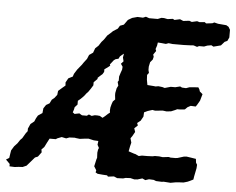

<svg xmlns="http://www.w3.org/2000/svg" viewBox="-103 -735 986 803"><g transform="rotate(5 390.0 -333.5)"><path d="M356 0 334 -2 325 -7 327 -16 317 -32 324 -63 326 -68 325 -90 327 -103 330 -110 323 -123 325 -139 306 -140 288 -144 284 -145 270 -144 247 -141 230 -143 226 -144 203 -143 190 -138 171 -142 153 -135 147 -131H121L112 -114L102 -94L91 -83L93 -71L79 -52L67 -47L55 -33L35 -10L19 -3L2 -2L-14 0L-36 -1V-11L-53 -28L-40 -36L-37 -56L-35 -68L-24 -86L-11 -100L-1 -115L7 -123L20 -145L27 -154V-165L36 -185L51 -197L57 -211L64 -223L82 -235L84 -255L94 -270L108 -278L116 -294L126 -302L137 -316L139 -333L155 -347L168 -358L167 -371L177 -389L195 -398L199 -410L211 -429L229 -451L235 -460L248 -477L255 -494L271 -505L278 -524L291 -536L302 -553L311 -563L324 -582L340 -596L346 -602L365 -614L373 -627L389 -633L404 -654L421 -664L443 -670L466 -669L478 -674L492 -669H517H528L543 -675H554L569 -672L591 -675L598 -671L621 -676L635 -670L660 -673L671 -669L693 -674L703 -671L725 -673L731 -668L757 -671L765 -675L781 -671L816 -668L826 -662L833 -650V-618L826 -603L815 -598L801 -582L782 -577L770 -574L761 -579L744 -576L731 -571H710L702 -567L687 -572L672 -571L646 -570H635H624H599L582 -572L571 -568L551 -570L537 -571L535 -558L530 -543L533 -535L522 -519L525 -510L522 -498L512 -486L508 -467V-453L511 -441L504 -432L505 -412L509 -390L535 -388L544 -387L555 -389L572 -387L582 -384L607 -391H626L646 -396L654 -392L671 -391L685 -396L722 -399L727 -391L730 -382L742 -372L734 -344L723 -325L718 -318L697 -319L684 -312L674 -302L655 -300H642L634 -296L617 -289L598 -287L583 -289L550 -286L539 -288L520 -282L505 -275L504 -257L494 -239L480 -228L484 -218L470 -205L475 -190L465 -172L458 -162L463 -144L459 -128L455 -107L479 -99L484 -98L499 -91L512 -94H534L557 -95L566 -97H584L599 -95L624 -98L632 -96H653L661 -97L687 -105L699 -106L719 -103L738 -100L740 -84L745 -76L744 -61L737 -26L735 -13L723 -7L712 -2L695 3L674 4L663 5L641 9L613 7L603 8L580 7L570 3L550 2L535 7L522 1L502 7L489 8L472 4L452 5L442 8L417 9L403 3L378 6L374 1ZM334 -237 344 -245 356 -256 363 -261 362 -270 363 -283 367 -298 371 -309 380 -318 378 -336V-345L382 -365L388 -377L384 -392L388 -398V-415L393 -431L398 -445L399 -457L391 -469L401 -480L397 -496L400 -512L392 -506L384 -499L379 -489L367 -486L360 -481L353 -472L345 -462L347 -457L337 -449L324 -440V-429L318 -419L311 -413L299 -402V-397L284 -382V-369L274 -353L265 -340L259 -334L249 -321L236 -308L225 -299V-283L214 -271L212 -261L208 -249L216 -243L236 -247L244 -242L248 -240H268L276 -246L288 -241L301 -245H312L322 -244Z"/></g></svg>

Font: Winky Rough Medium
Style: Italic
Weight: 500
Italic angle: -8.97852°
Designer: Simon Atzbach
Foundry: typofactur
Version: Version 1.206; ttfautohint (v1.8.4.7-5d5b)